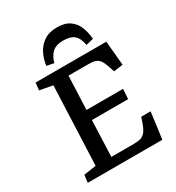

<svg xmlns="http://www.w3.org/2000/svg" viewBox="-216 -1060 1091 1190"><g transform="rotate(-30 330.0 -465.0)"><path d="M177 -630 84 -647 90 -700H596L612 -526L546 -517L534 -553Q523 -587 511 -604.5Q499 -622 480.5 -628.5Q462 -635 430 -635H288L278 -395H540L535 -324H276L266 -66H427Q455 -66 475 -71.5Q495 -77 509.5 -94.5Q524 -112 537 -148L551 -189H618L593 0H59L66 -54L154 -67ZM480 -744Q471 -795 445.5 -817.5Q420 -840 367 -840Q316 -840 289 -815Q262 -790 251 -746L199 -756Q205 -802 225 -841.5Q245 -881 281.5 -905.5Q318 -930 375 -930Q431 -930 464.5 -906.5Q498 -883 514 -843.5Q530 -804 533 -757Z"/></g></svg>

Font: Literata 7pt Medium
Style: Italic
Weight: 500
Italic angle: -2°
Designer: Latin by Veronika Burian and Jose Scaglione. Greek by Irene Vlachou. Cyrillic by Vera Evstafieva
Foundry: TypeTogether
Version: Version 3.002